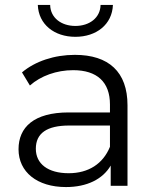

<svg xmlns="http://www.w3.org/2000/svg" viewBox="-20 -752 630 777"><path d="M247 5C332 5 396 -27 428 -82V0H496V-326C496 -461 420 -530 283 -530C200 -530 122 -504 69 -459L101 -406C145 -445 209 -468 276 -468C373 -468 425 -420 425 -329V-297H258C117 -297 55 -237 55 -148C55 -56 130 5 247 5ZM125 -150C125 -213 170 -244 260 -244H425V-158C397 -89 338 -51 258 -51C174 -51 125 -89 125 -150ZM285 -603C370 -603 434 -653 437 -732H387C386 -680 342 -647 285 -647C228 -647 184 -680 183 -732H133C136 -653 200 -603 285 -603Z"/></svg>

Font: Malon Grotesk
Style: Regular
Weight: 400
Designer: Julieta Ulanovsky
Foundry: Julieta Ulanovsky
Version: Version 7.200